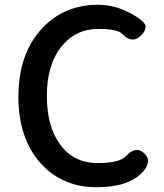

<svg xmlns="http://www.w3.org/2000/svg" viewBox="-20 -770 686 803"><path d="M384 13Q241 13 151 -86Q57 -190 57 -366Q57 -542 153 -648Q246 -750 389 -750Q453 -750 511 -722Q561 -698 581.5 -675Q602 -652 567 -619Q532 -586 490 -629Q471 -649 391 -649Q295 -649 235.5 -573.5Q176 -498 176 -368.5Q176 -239 233 -163.5Q290 -88 388 -88Q480 -88 507 -117Q547 -161 582 -130Q618 -98 579 -53Q521 13 384 13Z"/></svg>

Font: Resource Han Rounded TW Medium
Style: Regular
Weight: 500
Designer: Cyano Hao (round all glyphs); Ryoko NISHIZUKA 西塚涼子 (kana, bopomofo & ideographs); Paul D. Hunt (Latin, Greek & Cyrillic)
Foundry: Cyano Hao
Version: 0.990